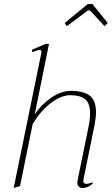

<svg xmlns="http://www.w3.org/2000/svg" viewBox="-20 -938 563 968"><path d="M523 -822 507 -806 438 -881Q431 -886 428 -886Q422 -886 417 -881L317 -806L306 -822L423 -918H446ZM464 -372Q464 -346 456 -304L402 -39Q400 -29 400 -26Q400 -11 416 -11Q424 -11 448 -19L446 -11Q422 10 397 10Q385 10 377.5 3Q370 -4 370 -17Q370 -24 371 -28L426 -297Q434 -333 434 -367Q434 -417 409.5 -437.5Q385 -458 334 -458Q290 -458 239 -420.5Q188 -383 145 -314L81 0L49 10L189 -674V-677Q189 -686 180 -686Q168 -686 143 -675L141 -687L210 -717H227L155 -361Q186 -409 237 -444.5Q288 -480 338 -480Q399 -480 431.5 -456.5Q464 -433 464 -372Z"/></svg>

Font: Taviraj Thin
Style: Italic
Weight: 250
Italic angle: -12°
Designer: Katatrad Team
Foundry: CadsonDemak
Version: Version 1.001